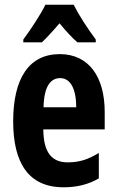

<svg xmlns="http://www.w3.org/2000/svg" viewBox="-20 -786 497 816"><path d="M293 -766H173C155 -728 109 -658 79 -618V-606H158C177 -624 204 -653 233 -687C261 -653 286 -626 309 -606H387V-618C350 -668 315 -722 293 -766ZM234 -556C104 -556 36 -454 36 -270C36 -97 99 10 250 10C307 10 356 -2 400 -28V-136C353 -107 315 -96 268 -96C198 -96 165 -140 164 -236H425V-310C425 -460 357 -556 234 -556ZM236 -454C280 -454 304 -407 304 -330H165C167 -418 194 -454 236 -454Z"/></svg>

Font: Noto Sans Georgian ExtraCondensed Bold
Style: Regular
Weight: 700
Width: 2
Designer: Monotype Design Team, Akaki Razmadze
Foundry: Google LLC
Version: Version 2.005